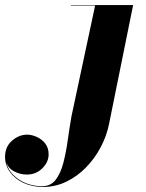

<svg xmlns="http://www.w3.org/2000/svg" viewBox="-228 -480 578 760"><path d="M299 -460 203.5 11.5Q194 58.5 170.5 103Q147 147.5 112.2 183Q77.5 218.5 34.5 239.2Q-8.5 260 -57.5 260Q-101 260 -135 244Q-169 228 -188.5 201Q-208 174 -208 141Q-208 101 -180.5 77Q-153 53 -121 53Q-102.5 53 -82.8 61.8Q-63 70.5 -49.2 87.8Q-35.5 105 -35.5 131Q-35.5 161.5 -60.5 186.2Q-85.5 211 -122 211Q-148 211 -171.8 198.5Q-195.5 186 -203.5 161.5Q-194.5 202.5 -154.2 229.8Q-114 257 -61 257Q-27 257 -7.5 231.5Q12 206 22.8 164.5Q33.5 123 40.2 74.5Q47 26 55 -20L148.5 -458H53V-460Z"/></svg>

Font: Bodoni* 96
Style: Bold Italic
Weight: 700
Italic angle: -13°
Version: Version 2.2